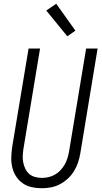

<svg xmlns="http://www.w3.org/2000/svg" viewBox="-20 -993 540 1021"><path d="M202 8Q174 8 147.5 2Q121 -4 100 -19Q79 -34 65 -56Q51 -78 45 -104Q39 -130 40 -157.5Q41 -185 45 -213L132 -735H193L105 -204Q102 -185 101 -166Q100 -147 103.5 -129.5Q107 -112 114.5 -96Q122 -80 135 -68.5Q148 -57 166 -52Q184 -47 203 -47Q220 -47 238 -51Q256 -55 272.5 -64.5Q289 -74 302 -88Q315 -102 324 -118Q333 -134 338.5 -151.5Q344 -169 347 -186L438 -735H499L407 -177Q403 -153 395 -129Q387 -105 373.5 -83Q360 -61 340.5 -43Q321 -25 298 -13Q275 -1 250.5 3.5Q226 8 202 8ZM338 -800 226 -937 279 -973 381 -830Z"/></svg>

Font: Iosevka SS04 Light Oblique
Style: Regular
Weight: 300
Italic angle: -9°
Monospace: yes
Designer: Belleve Invis
Foundry: Belleve Invis
Version: Version 19.0.0; ttfautohint (v1.8.4)